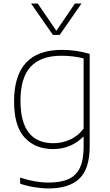

<svg xmlns="http://www.w3.org/2000/svg" viewBox="-20 -828 615 1078"><path d="M93 203V169Q176.5 197 252.5 197Q321 197 364 177.8Q407 158.5 428.2 114.8Q449.5 71 449.5 -2.5V-60H446.5Q416 -28 373 -9.5Q330 9 277.5 9Q178.5 9 118.8 -55Q59 -119 59 -259Q59 -548 327.5 -548Q407.5 -548 483.5 -525.5V-5.5Q483.5 119 426.2 174.5Q369 230 251.5 230Q214.5 230 171 222.8Q127.5 215.5 93 203ZM449.5 -106V-500Q393 -515 324.5 -515Q210 -515 152.5 -453.8Q95 -392.5 95 -263Q95 -24 279.5 -24Q329 -24 374 -44.5Q419 -65 449.5 -106ZM400.5 -808H437.5L315 -632H277L154.5 -808H192L296.5 -655Z"/></svg>

Font: Encode Sans Semi Expanded Thin
Style: Regular
Weight: 250
Width: 6
Designer: Multiple Designers
Foundry: Impallari Type
Version: Version 2.000